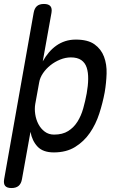

<svg xmlns="http://www.w3.org/2000/svg" viewBox="-37 -760 657 970"><path d="M133 -695Q137 -718 149.5 -729Q162 -740 185 -740Q208 -740 217.5 -729Q227 -718 223 -695L179 -450Q193 -475 210 -495Q227 -515 247.5 -529.5Q268 -544 292.5 -552Q317 -560 346 -560Q407 -560 440.5 -536Q474 -512 488.5 -473.5Q503 -435 501.5 -388Q500 -341 492 -294Q482 -240 464.5 -186Q447 -132 417 -88.5Q387 -45 342.5 -17.5Q298 10 235 10Q180 10 152.5 -19.5Q125 -49 117 -94L74 145Q70 168 57 179Q44 190 21 190Q-2 190 -11 179Q-20 168 -16 145ZM321 -470Q294 -470 267 -459Q240 -448 218 -430.5Q196 -413 180.5 -390.5Q165 -368 161 -344L141 -234Q137 -210 141 -183Q145 -156 157 -133Q169 -110 189 -95Q209 -80 236 -80Q279 -80 307.5 -98Q336 -116 354.5 -145.5Q373 -175 383.5 -212.5Q394 -250 401 -288Q408 -327 408.5 -360.5Q409 -394 401 -418.5Q393 -443 373.5 -456.5Q354 -470 321 -470Z"/></svg>

Font: Maple Mono
Style: Italic
Weight: 400
Italic angle: -10°
Monospace: yes
Designer: subframe7536
Version: Version 7.300